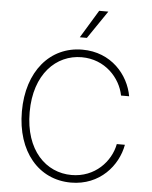

<svg xmlns="http://www.w3.org/2000/svg" viewBox="-63 -1013 849 1075"><g transform="rotate(5 362.0 -476.0)"><path d="M659.1 -500C638.1 -619 538.7 -737.2 376.1 -737.2C194.6 -737.2 68.2 -589.1 68.2 -363.6C68.2 -138.1 194.6 9.9 376.1 9.9C538.7 9.9 638.1 -109.4 659.1 -227.3H613.6C594.8 -128.2 507.1 -32.7 376.1 -32.7C232.6 -32.7 111.9 -148.1 111.9 -363.6C111.9 -577.1 232.6 -694.6 376.1 -694.6C507.1 -694.6 594.8 -598 613.6 -500ZM355.1 -805H394.9L501.8 -962H450.3Z"/></g></svg>

Font: Karasuma Gothic
Style: Thin
Weight: 200
Designer: Rasmus Andersson / Ryoko Ishizuka
Foundry: rsms
Version: Version 1.00